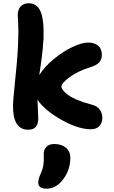

<svg xmlns="http://www.w3.org/2000/svg" viewBox="-20 -744 692 1169"><path d="M151.9 45.9Q59.1 45.9 59.1 -97.2Q59.1 -130.4 73.7 -270Q88.4 -409.7 90.8 -499Q93.3 -558.1 90.6 -603.8Q87.9 -649.4 87.9 -654.8Q88.9 -686.5 106.2 -705.3Q123.5 -724.1 154.8 -724.1Q204.6 -724.1 226.6 -675Q248.5 -626 245.1 -509.8Q243.2 -478.5 240 -445.1Q236.8 -411.6 233.9 -390.9Q231 -370.1 226.1 -335.4Q221.2 -300.8 219.2 -287.1Q251 -337.9 307.6 -384.5Q364.3 -431.2 421.4 -458Q478.5 -484.9 517.1 -484.9Q555.2 -484.9 577.6 -465.6Q600.1 -446.3 600.1 -411.1Q600.1 -381.8 584 -364Q567.9 -346.2 524.9 -333Q455.1 -311.5 404.5 -274.7Q354 -237.8 354 -216.8Q354 -207 363.8 -194.3Q373.5 -181.6 393.6 -166.5Q413.6 -151.4 450.4 -135.7Q487.3 -120.1 535.2 -107.9Q570.8 -99.6 586.9 -77.6Q603 -55.7 603 -27.8Q603 4.9 585 23.9Q566.9 43 532.2 43Q456.5 43 354 -14.6Q251.5 -72.3 208 -137.2Q208.5 -117.2 210.7 -79.8Q212.9 -42.5 212.9 -22.9Q212.9 45.9 151.9 45.9ZM263.2 404.8Q212.9 404.8 212.9 367.2Q212.9 345.2 228 313Q234.9 297.4 239 283.4Q243.2 269.5 244.6 256.1Q246.1 242.7 246.6 235.1Q247.1 227.5 246.6 213.9Q246.1 200.2 246.1 195.8Q246.1 167.5 262.2 150.1Q278.3 132.8 310.1 132.8Q354.5 132.8 381.3 155.5Q408.2 178.2 408.2 215.8Q408.2 300.8 352.1 362.8Q314 404.8 263.2 404.8Z"/></svg>

Font: Shantell Sans Bouncy
Style: Bold
Weight: 700
Designer: Stephen Nixon, Anya Danilova, Shantell Martin
Foundry: Arrow Type
Version: Version 1.006;[9816181b4]